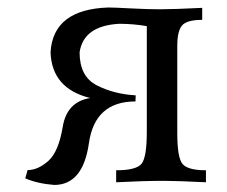

<svg xmlns="http://www.w3.org/2000/svg" viewBox="-20 -496 618 523"><path d="M127.4 7.8Q80.6 3.9 48.8 -10.3L55.2 -32.7Q83.5 -32.7 111.6 -57.6Q139.6 -82.5 150.9 -150.6Q162.1 -218.8 225.6 -229Q121.1 -254.9 117.7 -353.5Q124.5 -470.7 275.4 -475.6Q290.5 -475.6 336.9 -473.1Q383.3 -470.7 414.6 -470.7Q452.1 -470.7 530.8 -474.6V-441.9Q488.8 -441.9 475.8 -426.5Q462.9 -411.1 462.9 -371.1V-133.3Q462.9 -66.4 477.3 -49.3Q491.7 -32.2 541 -32.2V0.5Q460.9 -3.4 426.8 -3.4Q370.6 -3.4 296.4 0.5V-32.2Q351.1 -32.2 365.5 -49.8Q379.9 -67.4 379.9 -137.2V-424.8Q342.8 -431.2 304.7 -431.2Q207.5 -425.8 196.8 -353.5Q196.8 -287.6 243.4 -263.7Q290 -239.7 349.6 -236.3L349.1 -219.7Q238.3 -219.7 222.2 -106Q206.1 7.8 127.4 7.8Z"/></svg>

Font: Kelvinch
Style: Regular
Weight: 400
Designer: Paul James MIller
Foundry: High-Logic / Made with FontCreator
Version: Version 3.30 September 23, 2016